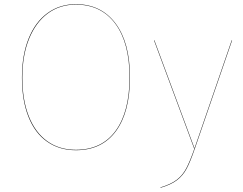

<svg xmlns="http://www.w3.org/2000/svg" viewBox="-20 -710 1161 919"><path d="M602 -340Q602 -174 535 -82.5Q468 9 343 9Q264 9 205.5 -32Q147 -73 116 -151.5Q85 -230 85 -338Q85 -446 117 -525.5Q149 -605 207.5 -647.5Q266 -690 343 -690Q464 -690 533 -598Q602 -506 602 -340ZM87 -338Q87 -231 118 -153Q149 -75 206.5 -34Q264 7 343 7Q467 7 533.5 -84Q600 -175 600 -340Q600 -505 532 -596.5Q464 -688 343 -688Q266 -688 208.5 -645.5Q151 -603 119 -524Q87 -445 87 -338ZM719 -517 911 0H909L717 -517ZM1091 -517 913 0Q891 64 873.5 97Q856 130 827.5 152Q799 174 748 189V187Q798 172 826 150.5Q854 129 871.5 96Q889 63 911 0L1089 -517Z"/></svg>

Font: FiraGO Two
Style: Regular
Weight: 100
Designer: bBox Type
Foundry: bBox Type GmbH
Version: Version 1.001